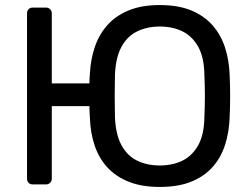

<svg xmlns="http://www.w3.org/2000/svg" viewBox="-20 -730 991 760"><path d="M612 10Q540 10 488.5 -11Q437 -32 404 -68.5Q371 -105 354.5 -154.5Q338 -204 336 -261Q335 -274 334.5 -286Q334 -298 334 -310H185V-23Q185 -13 178.5 -6.5Q172 0 161 0H110Q99 0 93 -6.5Q87 -13 87 -23V-677Q87 -687 93 -693.5Q99 -700 110 -700H161Q172 -700 178.5 -693.5Q185 -687 185 -677V-400H334Q334 -409 334.5 -419.5Q335 -430 336 -441Q339 -496 355.5 -544.5Q372 -593 404.5 -630Q437 -667 488.5 -688.5Q540 -710 612 -710Q686 -710 737.5 -688.5Q789 -667 822 -629Q855 -591 871 -541Q887 -491 889 -434Q891 -390 891 -349.5Q891 -309 889 -265Q887 -207 871 -157Q855 -107 822 -69.5Q789 -32 737.5 -11Q686 10 612 10ZM612 -75Q663 -75 702 -94Q741 -113 764.5 -155Q788 -197 789 -266Q791 -311 791 -350.5Q791 -390 789 -434Q788 -503 764.5 -545Q741 -587 702 -606Q663 -625 612 -625Q563 -625 523.5 -606Q484 -587 461 -545Q438 -503 435 -434Q434 -390 434 -350.5Q434 -311 435 -266Q438 -197 461 -155Q484 -113 523 -94Q562 -75 612 -75Z"/></svg>

Font: DVN-Rubik
Style: Regular
Weight: 400
Designer: Hubert and Fischer
Foundry: Hubert & Fischer
Version: Version 2.102